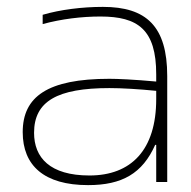

<svg xmlns="http://www.w3.org/2000/svg" viewBox="-20 -529 555 558"><path d="M279 -509C219 -509 155 -501 104 -486V-459C159 -474 218 -481 272 -481C381 -481 434 -443 434 -313V-292C369 -298 321 -300 298 -300C118 -300 46 -248 46 -145C46 -48 108 9 236 9C335 9 394 -25 431 -108H434V0H466V-308C466 -453 405 -509 279 -509ZM79 -143C79 -235 147 -273 298 -273C334 -273 384 -270 434 -265V-241C434 -93 361 -19 240 -19C125 -19 79 -71 79 -143Z"/></svg>

Font: LT Wave Text Thin
Style: Regular
Weight: 100
Designer: Daniel Lyons
Version: Version 2.5 (Glyphs App)